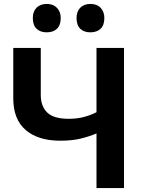

<svg xmlns="http://www.w3.org/2000/svg" viewBox="-20 -957 729 977"><path d="M471 0V-278Q436 -263 391.5 -252Q347 -241 286.5 -241Q174.5 -241 111 -295.2Q47.5 -349.5 47.5 -457V-713H187.5V-473.5Q187.5 -416.5 220.2 -384.5Q253 -352.5 329.5 -352.5Q373.5 -352.5 408.2 -362Q443 -371.5 471 -386V-713H611V0ZM439.5 -792.5Q407 -792.5 388.2 -810.8Q369.5 -829 369.5 -865.5Q369.5 -898.5 388.5 -917.8Q407.5 -937 440.5 -937Q473.5 -937 492.2 -917Q511 -897 511 -865.5Q511 -829 492 -810.8Q473 -792.5 439.5 -792.5ZM217.5 -792.5Q185 -792.5 166 -810.8Q147 -829 147 -865.5Q147 -898.5 166 -917.8Q185 -937 218.5 -937Q251 -937 270 -917Q289 -897 289 -865.5Q289 -829 270 -810.8Q251 -792.5 217.5 -792.5Z"/></svg>

Font: Heraclito SemiBold
Style: Regular
Weight: 600
Designer: Kostas Bartsokas (font) & Cristiano Sobral (main changes)
Foundry: Kostas Bartsokas (font) & Cristiano Sobral (main changes)
Version: Version 1.00;July 8, 2020;FontCreator 13.0.0.2655 64-bit